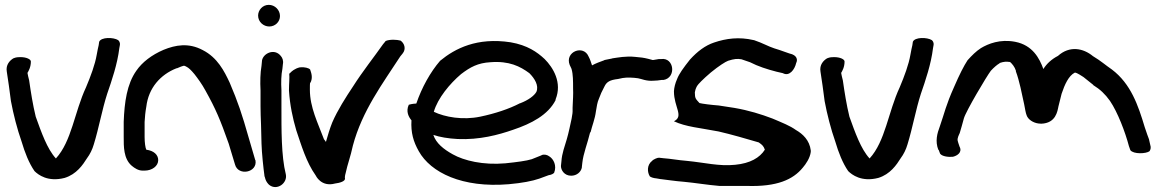

<svg xmlns="http://www.w3.org/2000/svg" viewBox="-20 -729 4760 790"><path d="M8 -434C14 -399 19 -357 25 -313C35 -259 51 -197 69 -146C82 -102 99 -58 122 -25C137 -10 177 21 246 3C295 -12 321 -51 338 -78C350 -94 360 -114 366 -135C387 -203 400 -278 421 -343C440 -398 463 -465 471 -531L473 -542C474 -547 475 -556 466 -564C447 -576 396 -577 388 -557L386 -543C384 -535 381 -521 378 -504C371 -463 353 -415 334 -370C286 -267 275 -148 210 -77C174 -116 150 -185 127 -249C115 -298 107 -349 100 -398C97 -412 94 -420 93 -429C97 -436 107 -452 107 -476C107 -485 89 -494 64 -494C56 -494 47 -494 35 -489C20 -480 3 -462 8 -434Z M522 -47C534 -37 549 -27 567 -27H575C606 -27 631 -46 631 -70C631 -92 613 -109 582 -113C578 -121 575 -143 575 -165V-227C576 -247 578 -268 582 -290C591 -367 640 -422 706 -448H708C737 -460 736 -461 748 -454C756 -450 766 -441 780 -424C794 -406 811 -383 825 -357C868 -280 886 -237 921 -138L947 -52C960 -3 1041 -19 1031 -70L1030 -71L1004 -160C975 -262 959 -309 925 -389C903 -436 875 -492 814 -523C756 -554 702 -544 653 -524C604 -503 565 -473 541 -438C502 -383 492 -308 489 -228V-165C489 -127 488 -76 522 -47Z M1088 -620C1112 -620 1132 -639 1132 -663C1132 -688 1111 -709 1086 -709C1060 -709 1042 -687 1042 -665C1042 -639 1064 -620 1088 -620ZM1052 -291C1052 -268 1053 -243 1054 -217L1056 -138C1057 -100 1064 -35 1068 -7V-5C1070 0 1070 1 1072 8C1075 18 1083 28 1088 32C1120 57 1164 24 1156 -12C1137 -87 1138 -198 1138 -291V-358C1136 -390 1137 -421 1142 -446L1144 -465C1147 -479 1142 -491 1136 -498C1110 -532 1063 -510 1058 -480V-479L1056 -458C1051 -429 1050 -394 1052 -356Z M1169 -359V-356C1173 -296 1184 -244 1199 -193C1220 -131 1240 -62 1279 -7C1279 -7 1301 42 1359 26C1376 24 1404 17 1399 3V2C1399 1 1399 -6 1402 -16C1410 -54 1422 -83 1432 -130C1470 -273 1555 -386 1627 -497L1636 -508C1653 -528 1643 -552 1628 -562C1613 -566 1584 -568 1566 -560V-559L1556 -547C1521 -497 1471 -434 1433 -374C1403 -329 1369 -276 1347 -225C1337 -200 1329 -173 1321 -145C1320 -148 1316 -152 1313 -156C1288 -223 1255 -287 1255 -360C1255 -372 1255 -384 1256 -394V-386C1270 -410 1259 -433 1256 -443C1251 -449 1233 -454 1214 -452C1192 -447 1179 -434 1177 -432L1169 -424L1170 -427C1172 -409 1169 -384 1169 -359Z M2266 -320C2294 -389 2256 -451 2221 -486C2190 -515 2150 -543 2081 -555C1943 -576 1853 -530 1791 -479C1751 -433 1715 -368 1693 -303C1675 -302 1665 -299 1662 -298C1649 -270 1662 -247 1673 -234C1670 -183 1681 -146 1703 -107C1752 -19 1882 45 2073 29C2129 24 2170 16 2199 6L2237 -8C2251 -10 2257 -15 2260 -18C2272 -48 2257 -75 2241 -85C2232 -92 2220 -95 2209 -91L2208 -90L2168 -74C2146 -67 2107 -62 2059 -57C1968 -49 1889 -68 1843 -94C1805 -115 1774 -140 1763 -174C1789 -165 1824 -159 1863 -157C1953 -153 2031 -174 2091 -195C2166 -220 2235 -256 2266 -317ZM1765 -269C1781 -325 1831 -385 1877 -424C1915 -453 1946 -470 1998 -473C2075 -479 2120 -456 2158 -428C2180 -406 2198 -377 2187 -351C2178 -335 2154 -317 2120 -304H2119C2075 -281 2018 -262 1956 -249C1884 -234 1811 -247 1765 -269Z M2710 -400C2764 -409 2754 -494 2700 -486H2691C2684 -485 2678 -484 2667 -482C2667 -482 2664 -482 2662 -483L2647 -487C2638 -489 2630 -491 2622 -492L2593 -495C2555 -499 2522 -492 2500 -489L2497 -488L2467 -482L2466 -481C2452 -476 2430 -468 2416 -460C2412 -472 2408 -485 2402 -496C2381 -547 2303 -516 2324 -462C2328 -452 2330 -451 2332 -444C2338 -423 2338 -395 2338 -365C2338 -352 2339 -340 2338 -332V-330C2338 -315 2336 -302 2336 -286V-270C2336 -260 2332 -246 2332 -241C2326 -214 2320 -183 2312 -156C2304 -128 2292 -98 2290 -65L2288 -46C2288 -29 2302 -6 2330 -6C2353 -6 2370 -21 2374 -39V-41L2376 -59C2380 -97 2397 -138 2408 -184L2410 -185C2416 -211 2428 -239 2432 -271C2435 -290 2438 -309 2444 -322L2454 -347L2467 -373C2476 -392 2489 -400 2523 -404L2542 -408C2560 -411 2584 -410 2605 -407C2619 -405 2639 -394 2671 -397C2679 -397 2689 -398 2702 -400Z M3053 36C3177 40 3243 10 3283 -39C3296 -54 3313 -79 3316 -104V-110C3311 -152 3283 -178 3255 -194C3230 -212 3201 -223 3159 -241C3112 -259 3060 -275 3002 -285L2937 -295C2909 -297 2869 -302 2858 -305C2843 -322 2839 -323 2839 -349C2840 -356 2842 -364 2848 -375C2852 -382 2872 -403 2905 -431C2938 -458 2965 -475 2976 -479C3001 -487 3014 -488 3031 -485L3066 -473C3099 -456 3136 -444 3175 -434L3201 -428C3228 -413 3250 -443 3256 -470C3262 -481 3262 -502 3228 -509L3208 -516C3196 -521 3178 -526 3166 -530C3141 -538 3118 -552 3082 -564H3081C3021 -578 2968 -571 2918 -554C2882 -542 2850 -518 2819 -484C2792 -450 2774 -425 2766 -404C2758 -386 2754 -369 2753 -354V-353C2753 -288 2795 -251 2753 -230C2802 -207 2859 -203 2937 -188C2989 -176 3051 -158 3102 -143C3118 -132 3122 -127 3127 -113C3106 -80 3067 -57 3005 -51C2940 -44 2879 -60 2807 -67C2769 -70 2740 -76 2710 -78L2692 -80C2687 -81 2669 -74 2663 -67C2641 -50 2643 -20 2654 -3C2660 1 2669 4 2681 5L2698 8H2699C2726 11 2755 16 2794 19C2838 23 2891 32 2940 36Z M3356 -434C3362 -399 3367 -357 3373 -313C3383 -259 3399 -197 3417 -146C3430 -102 3447 -58 3470 -25C3485 -10 3525 21 3594 3C3643 -12 3669 -51 3686 -78C3698 -94 3708 -114 3714 -135C3735 -203 3748 -278 3769 -343C3788 -398 3811 -465 3819 -531L3821 -542C3822 -547 3823 -556 3814 -564C3795 -576 3744 -577 3736 -557L3734 -543C3732 -535 3729 -521 3726 -504C3719 -463 3701 -415 3682 -370C3634 -267 3623 -148 3558 -77C3522 -116 3498 -185 3475 -249C3463 -298 3455 -349 3448 -398C3445 -412 3442 -420 3441 -429C3445 -436 3455 -452 3455 -476C3455 -485 3437 -494 3412 -494C3404 -494 3395 -494 3383 -489C3368 -480 3351 -462 3356 -434Z M4160 -435C4174 -398 4185 -342 4194 -300C4198 -280 4200 -265 4204 -255C4210 -237 4231 -224 4252 -221C4255 -221 4260 -220 4264 -220C4325 -222 4331 -272 4335 -291C4339 -306 4343 -323 4348 -343C4361 -382 4377 -417 4402 -430C4405 -431 4412 -429 4438 -412L4478 -380V-379C4507 -361 4527 -342 4547 -314C4579 -267 4610 -185 4625 -128L4631 -111C4644 -94 4696 -96 4710 -107C4715 -115 4716 -123 4713 -132L4708 -154V-155C4704 -165 4698 -182 4690 -206C4663 -296 4633 -384 4555 -443C4530 -460 4509 -479 4477 -498C4437 -531 4381 -542 4333 -499C4306 -485 4286 -466 4273 -445C4257 -489 4229 -543 4157 -557C4095 -569 4046 -549 4016 -531C3996 -518 3979 -501 3961 -481C3946 -458 3928 -423 3906 -372C3871 -294 3867 -266 3847 -209C3836 -180 3827 -148 3841 -112L3842 -113L3848 -97C3856 -85 3884 -82 3901 -84C3918 -88 3941 -102 3928 -126L3923 -141C3918 -155 3919 -160 3928 -180L3929 -181V-182C3934 -199 3940 -219 3946 -242C3954 -271 4040 -416 4057 -438C4070 -452 4083 -463 4092 -468L4094 -470C4102 -473 4108 -474 4116 -475H4125C4126 -475 4131 -474 4136 -474C4145 -466 4155 -454 4160 -438Z"/></svg>

Font: Stray Cat
Style: BlkExt
Weight: 900
Version: Version 1.0